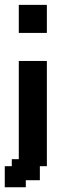

<svg xmlns="http://www.w3.org/2000/svg" viewBox="-20 -638 275 805"><path d="M58.8 -382.4H88.2V-352.9H58.8ZM88.2 -382.4H117.6V-352.9H88.2ZM117.6 -382.4H147.1V-352.9H117.6ZM147.1 -382.4H176.5V-352.9H147.1ZM147.1 -352.9H176.5V-323.5H147.1ZM147.1 -323.5H176.5V-294.1H147.1ZM147.1 -294.1H176.5V-264.7H147.1ZM147.1 -264.7H176.5V-235.3H147.1ZM147.1 -235.3H176.5V-205.9H147.1ZM117.6 -235.3H147.1V-205.9H117.6ZM88.2 -235.3H117.6V-205.9H88.2ZM58.8 -235.3H88.2V-205.9H58.8ZM58.8 -264.7H88.2V-235.3H58.8ZM58.8 -294.1H88.2V-264.7H58.8ZM58.8 -323.5H88.2V-294.1H58.8ZM58.8 -352.9H88.2V-323.5H58.8ZM88.2 -352.9H117.6V-323.5H88.2ZM117.6 -352.9H147.1V-323.5H117.6ZM117.6 -323.5H147.1V-294.1H117.6ZM117.6 -294.1H147.1V-264.7H117.6ZM117.6 -264.7H147.1V-235.3H117.6ZM88.2 -264.7H117.6V-235.3H88.2ZM88.2 -294.1H117.6V-264.7H88.2ZM88.2 -323.5H117.6V-294.1H88.2ZM58.8 -205.9H88.2V-176.5H58.8ZM58.8 -176.5H88.2V-147.1H58.8ZM58.8 -147.1H88.2V-117.6H58.8ZM58.8 -117.6H88.2V-88.2H58.8ZM58.8 -88.2H88.2V-58.8H58.8ZM58.8 -58.8H88.2V-29.4H58.8ZM88.2 -58.8H117.6V-29.4H88.2ZM88.2 -29.4H117.6V0H88.2ZM117.6 -29.4H147.1V0H117.6ZM58.8 -29.4H88.2V0H58.8ZM147.1 -29.4H176.5V0H147.1ZM147.1 -58.8H176.5V-29.4H147.1ZM147.1 -88.2H176.5V-58.8H147.1ZM147.1 -117.6H176.5V-88.2H147.1ZM147.1 -147.1H176.5V-117.6H147.1ZM147.1 -176.5H176.5V-147.1H147.1ZM147.1 -205.9H176.5V-176.5H147.1ZM117.6 -205.9H147.1V-176.5H117.6ZM117.6 -176.5H147.1V-147.1H117.6ZM117.6 -147.1H147.1V-117.6H117.6ZM117.6 -117.6H147.1V-88.2H117.6ZM117.6 -88.2H147.1V-58.8H117.6ZM117.6 -58.8H147.1V-29.4H117.6ZM88.2 -88.2H117.6V-58.8H88.2ZM88.2 -117.6H117.6V-88.2H88.2ZM88.2 -147.1H117.6V-117.6H88.2ZM88.2 -176.5H117.6V-147.1H88.2ZM88.2 -205.9H117.6V-176.5H88.2ZM58.8 0H88.2V29.4H58.8ZM88.2 0H117.6V29.4H88.2ZM117.6 0H147.1V29.4H117.6ZM147.1 0H176.5V29.4H147.1ZM117.6 29.4H147.1V58.8H117.6ZM88.2 29.4H117.6V58.8H88.2ZM58.8 29.4H88.2V58.8H58.8ZM29.4 29.4H58.8V58.8H29.4ZM147.1 29.4H176.5V58.8H147.1ZM117.6 58.8H147.1V88.2H117.6ZM117.6 88.2H147.1V117.6H117.6ZM88.2 88.2H117.6V117.6H88.2ZM88.2 58.8H117.6V88.2H88.2ZM58.8 58.8H88.2V88.2H58.8ZM29.4 58.8H58.8V88.2H29.4ZM0 58.8H29.4V88.2H0ZM0 88.2H29.4V117.6H0ZM0 117.6H29.4V147.1H0ZM29.4 117.6H58.8V147.1H29.4ZM58.8 117.6H88.2V147.1H58.8ZM58.8 88.2H88.2V117.6H58.8ZM29.4 88.2H58.8V117.6H29.4ZM147.1 -588.2H176.5V-558.8H147.1ZM117.6 -558.8H147.1V-529.4H117.6ZM117.6 -617.6H147.1V-588.2H117.6ZM88.2 -588.2H117.6V-558.8H88.2ZM117.6 -588.2H147.1V-558.8H117.6ZM88.2 -617.6H117.6V-588.2H88.2ZM88.2 -558.8H117.6V-529.4H88.2ZM147.1 -558.8H176.5V-529.4H147.1ZM58.8 -588.2H88.2V-558.8H58.8ZM58.8 -558.8H88.2V-529.4H58.8ZM88.2 -529.4H117.6V-500H88.2ZM117.6 -529.4H147.1V-500H117.6ZM147.1 -529.4H176.5V-500H147.1ZM58.8 -529.4H88.2V-500H58.8ZM58.8 -617.6H88.2V-588.2H58.8ZM147.1 -617.6H176.5V-588.2H147.1Z"/></svg>

Font: Jersey 20
Style: Regular
Weight: 400
Designer: Sarah Cadigan-Fried
Version: Version 1.000; ttfautohint (v1.8.4.7-5d5b)